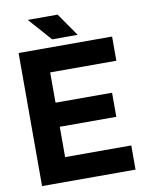

<svg xmlns="http://www.w3.org/2000/svg" viewBox="-96 -958 796 1027"><g transform="rotate(-10 302.0 -444.5)"><path d="M503.4 -426.8V-295.9H196.3V-131.3H555.7V0H47.9V-722.7H555.7V-591.3H196.3V-426.8ZM237.3 -763.7 127 -888.7H289.1L376 -763.7Z"/></g></svg>

Font: Giphurs
Style: Bold
Weight: 700
Version: Version 0.920; ttfautohint (v1.8.4.7-5d5b)